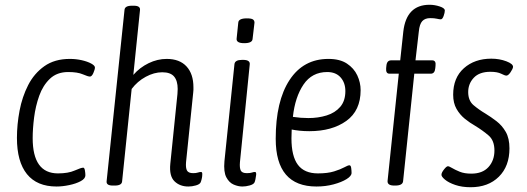

<svg xmlns="http://www.w3.org/2000/svg" viewBox="-20 -776 2208 805"><path d="M217 6Q135 6 93 -46Q51 -98 51 -198Q51 -254 62 -312Q73 -370 98 -419Q123 -468 166 -498.5Q209 -529 273 -529Q299 -529 323 -523.5Q347 -518 362.5 -509.5Q378 -501 378 -493Q378 -485 371.5 -470Q365 -455 357 -455Q349 -455 327 -464.5Q305 -474 266 -474Q219 -474 189.5 -446Q160 -418 144.5 -374.5Q129 -331 123 -283.5Q117 -236 117 -197Q117 -49 223 -49Q266 -49 293 -61Q320 -73 329 -73Q334 -73 336 -61.5Q338 -50 338 -41Q338 -27 318.5 -16.5Q299 -6 270.5 0Q242 6 217 6Z M770 6Q734 6 711.5 -16Q689 -38 694 -89L724 -382Q724 -388 724.5 -393Q725 -398 725 -403Q725 -437 710 -455Q695 -473 660 -473Q626 -473 591 -454Q556 -435 532 -403L492 -16Q491 2 461 2H453Q425 2 427 -16L502 -734Q503 -752 533 -752H541Q569 -752 567 -734L539 -462Q566 -493 603 -511Q640 -529 679 -529Q733 -529 762 -497.5Q791 -466 791 -410Q791 -405 791 -399Q791 -393 790 -387L760 -96Q758 -72 764 -61Q770 -50 790 -50Q802 -50 809.5 -52.5Q817 -55 823 -55Q829 -55 828 -43Q828 -35 825.5 -25Q823 -15 821 -11Q817 -3 801 1.5Q785 6 770 6Z M996 6Q979 6 960 -2Q941 -10 929 -32.5Q917 -55 921 -100L963 -507Q965 -525 995 -525H999Q1030 -525 1027 -505L986 -96Q984 -72 989.5 -61Q995 -50 1015 -50Q1029 -50 1036 -52.5Q1043 -55 1049 -55Q1055 -55 1054 -43Q1053 -34 1051 -24.5Q1049 -15 1047 -11Q1043 -3 1027 1.5Q1011 6 996 6ZM1004 -595Q971 -595 972 -613L979 -681Q980 -699 1015 -699Q1034 -699 1040.5 -694.5Q1047 -690 1047 -681L1039 -613Q1038 -595 1004 -595Z M1307 6Q1136 6 1136 -194Q1136 -352 1194 -440.5Q1252 -529 1357 -529Q1405 -529 1434.5 -509.5Q1464 -490 1478 -460Q1492 -430 1492 -398Q1492 -312 1432 -269Q1372 -226 1277 -226Q1255 -226 1236 -228Q1217 -230 1203 -233Q1202 -214 1202 -196Q1202 -121 1229 -85Q1256 -49 1313 -49Q1354 -49 1381 -57.5Q1408 -66 1423.5 -74.5Q1439 -83 1445 -83Q1451 -83 1452.5 -71.5Q1454 -60 1454 -51Q1454 -38 1433 -25Q1412 -12 1378.5 -3Q1345 6 1307 6ZM1273 -281Q1314 -281 1349.5 -292Q1385 -303 1406.5 -328Q1428 -353 1428 -394Q1428 -429 1408 -451.5Q1388 -474 1352 -474Q1288 -474 1252.5 -421.5Q1217 -369 1208 -286Q1241 -281 1273 -281Z M1633 2Q1603 2 1605 -18L1652 -467H1613Q1597 -467 1599 -490L1600 -500Q1602 -523 1620 -523H1658L1671 -644Q1684 -756 1781 -756Q1802 -756 1823.5 -749Q1845 -742 1845 -732Q1845 -723 1840 -709Q1835 -695 1828 -695Q1822 -695 1811.5 -697.5Q1801 -700 1784 -700Q1762 -700 1750.5 -687.5Q1739 -675 1736 -644L1722 -523H1792Q1809 -523 1806 -500L1805 -490Q1803 -467 1786 -467H1717L1670 -16Q1668 2 1637 2Z M1953 9Q1917 9 1889 -0.5Q1861 -10 1845.5 -23Q1830 -36 1831 -44Q1831 -52 1841.5 -65.5Q1852 -79 1858 -79Q1863 -79 1875.5 -71.5Q1888 -64 1907.5 -56Q1927 -48 1956 -48Q2003 -48 2028 -75.5Q2053 -103 2053 -145Q2053 -187 2028.5 -208Q2004 -229 1973 -248Q1950 -261 1929 -278Q1908 -295 1894 -319.5Q1880 -344 1880 -379Q1880 -450 1925 -490Q1970 -530 2040 -530Q2074 -530 2103 -519Q2132 -508 2131 -495Q2130 -487 2120.5 -473Q2111 -459 2103 -459Q2097 -459 2081 -467Q2065 -475 2036 -475Q1990 -475 1966.5 -450Q1943 -425 1943 -390Q1943 -354 1965.5 -335Q1988 -316 2015 -300Q2038 -286 2061.5 -268Q2085 -250 2100.5 -223Q2116 -196 2116 -154Q2116 -79 2071.5 -35Q2027 9 1953 9Z"/></svg>

Font: Asap Condensed Condensed Light
Style: Italic
Weight: 300
Width: 3
Italic angle: -6°
Designer: Pablo Cosgaya
Foundry: Omnibus-Type
Version: Version 3.001; ttfautohint (v1.8.4.7-5d5b)